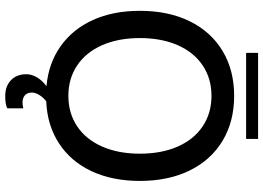

<svg xmlns="http://www.w3.org/2000/svg" viewBox="-160 -700 1033 754"><g transform="rotate(90 357.0 -323.5)"><path d="M357 -75Q425 -75 476.5 -109.5Q528 -144 556 -207.5Q584 -271 584 -356Q584 -441 556 -504.5Q528 -568 476.5 -602.5Q425 -637 357 -637Q289 -637 237.5 -602.5Q186 -568 158 -504.5Q130 -441 130 -356Q130 -271 158 -207.5Q186 -144 237.5 -109.5Q289 -75 357 -75ZM357 -726Q458 -726 533.5 -680.5Q609 -635 650 -551.5Q691 -468 691 -356Q691 -248 653 -166.5Q615 -85 544 -38.5Q473 8 378 12Q362 25 353 40Q344 55 344 68Q344 86 354.5 95.5Q365 105 383 105Q394 105 406 102V165Q390 173 358 173Q319 173 295.5 150.5Q272 128 272 90Q272 69 284.5 48Q297 27 319 11Q229 3 162 -44.5Q95 -92 59 -171.5Q23 -251 23 -356Q23 -468 64 -551.5Q105 -635 180.5 -680.5Q256 -726 357 -726ZM188 -820H526V-773H188Z"/></g></svg>

Font: Non Bureau
Style: Regular
Weight: 400
Designer: Jona Saucedo
Foundry: Non Foundry
Version: Version 1.000; ttfautohint (v1.8.4)